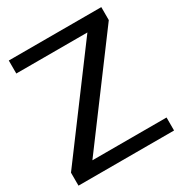

<svg xmlns="http://www.w3.org/2000/svg" viewBox="-156 -760 818 870"><g transform="rotate(-30 253.5 -324.5)"><path d="M504 0H4V-68L386 -581H14V-649H498V-581L116 -68H504Z"/></g></svg>

Font: Gamestation Display
Style: Regular
Weight: 400
Designer: Jonas Hecksher
Foundry: Jonas Hecksher, Playtypeª, e-types AS
Version: Version 1.003